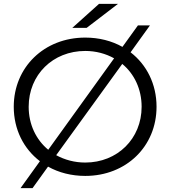

<svg xmlns="http://www.w3.org/2000/svg" viewBox="-20 -901 879 991"><path d="M229 -128C166 -180 128 -259 128 -350C128 -515 253 -638 420 -638C475 -638 526 -624 569 -600ZM611 -571C673 -520 711 -441 711 -350C711 -185 586 -62 420 -62C365 -62 314 -76 270 -100ZM228 -41C283 -10 349 7 420 7C631 7 788 -145 788 -350C788 -467 737 -567 654 -631L754 -770H692L612 -659C557 -690 491 -707 420 -707C208 -707 51 -554 51 -350C51 -233 102 -133 186 -69L86 70H148ZM589 -881H491L353 -757H427Z"/></svg>

Font: Montserrat-Alt1
Style: Regular
Weight: 400
Designer: Differentunic
Foundry: Differentunic
Version: Version 7.222